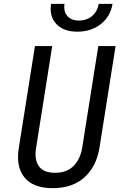

<svg xmlns="http://www.w3.org/2000/svg" viewBox="-20 -970 640 1000"><path d="M254 10Q152 10 107 -46.5Q62 -103 78 -200L162 -730H252L168 -200Q158 -140 182 -105Q206 -70 267 -70Q327 -70 362.5 -105Q398 -140 408 -200L492 -730H582L498 -200Q482 -102 419.5 -46Q357 10 254 10ZM383 -805Q311 -805 273.5 -845Q236 -885 246 -950H316Q310 -911 330.5 -887Q351 -863 391 -863Q432 -863 460 -887Q488 -911 494 -950H566Q556 -885 505.5 -845Q455 -805 383 -805Z"/></svg>

Font: NKDuy Mono
Style: Italic
Weight: 400
Italic angle: -9°
Monospace: yes
Designer: NKDuy
Foundry: NKDuy
Version: Version 2.251; ttfautohint (v1.8.4.7-5d5b)